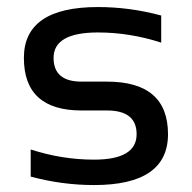

<svg xmlns="http://www.w3.org/2000/svg" viewBox="-20 -533 553 553"><path d="M68.4 -24.4V-102.5Q158.7 -73.2 251 -73.2Q373.5 -73.2 373.5 -146.5Q373.5 -214.8 288.1 -214.8H214.8Q48.8 -214.8 48.8 -366.2Q48.8 -512.7 262.2 -512.7Q354 -512.7 444.3 -488.3V-410.2Q354 -439.5 262.2 -439.5Q134.3 -439.5 134.3 -366.2Q134.3 -297.9 214.8 -297.9H288.1Q463.9 -297.9 463.9 -146.5Q463.9 0 251 0Q158.7 0 68.4 -24.4Z"/></svg>

Font: Voltera
Style: Regular
Weight: 400
Designer: Bernd Montag
Version: Version 1.301